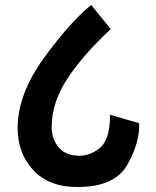

<svg xmlns="http://www.w3.org/2000/svg" viewBox="-20 -735 627 773"><path d="M188 -223Q188 -175 216.5 -141.5Q245 -108 299 -108Q345 -108 384 -141Q423 -174 423 -273L540 -239Q544 -164 493.5 -73Q443 18 292 18Q177 18 114 -50Q51 -118 51 -219Q51 -354 154 -497.5Q257 -641 347 -715L426 -618Q314 -514 251 -418Q188 -322 188 -223Z"/></svg>

Font: Palanquin
Style: Bold
Weight: 700
Designer: Pria Ravichandran
Version: Version 1.0.4